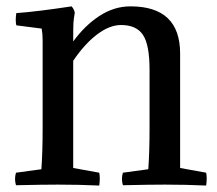

<svg xmlns="http://www.w3.org/2000/svg" viewBox="-20 -574 677 598"><path d="M445.8 -356.9Q445.8 -434.6 425.3 -465.3Q404.8 -496.1 356.9 -496.1Q321.3 -496.1 282.5 -466.8Q243.7 -437.5 208 -384.8V-50.8L289.1 -36.1Q292.5 -20 289.1 3.9Q226.1 1 160.2 1Q113.8 1 29.8 2.9Q23.9 -16.6 29.8 -36.1L108.9 -46.9Q112.8 -101.6 112.8 -173.8V-448.2Q112.8 -467.8 109.9 -484.9L30.8 -495.1Q27.3 -510.3 30.8 -533.2Q93.8 -537.6 203.1 -554.2Q211.4 -544.4 212.9 -534.2Q209.5 -515.1 208.7 -502.4Q208 -489.7 208 -444.8Q244.1 -494.6 289.8 -524.4Q335.4 -554.2 386.2 -554.2Q541 -554.2 541 -407.2V-50.8L622.1 -36.1Q625.5 -20 622.1 3.9Q559.1 1 493.2 1Q446.8 1 362.8 2.9Q356.9 -16.6 362.8 -36.1L441.9 -46.9Q445.8 -101.6 445.8 -173.8Z"/></svg>

Font: Adamina
Style: Regular
Weight: 400
Designer: Cyreal (www.cyreal.org)
Foundry: Cyreal (www.cyreal.org)
Version: Version 1.010